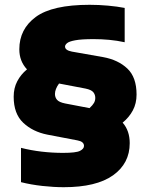

<svg xmlns="http://www.w3.org/2000/svg" viewBox="-20 -769 626 800"><path d="M245.5 11Q204.5 11 156.8 5.8Q109 0.5 67.5 -10V-153Q108.5 -142.5 153.5 -137.2Q198.5 -132 242.5 -132Q297 -132 313.5 -140.5Q330 -149 330 -161Q330 -179 303 -184L177.5 -208Q116.5 -220 76.8 -257.5Q37 -295 37 -366Q37 -402 51.8 -430.2Q66.5 -458.5 92.5 -480Q60.5 -514 60.5 -563.5Q60.5 -648 129.2 -698.5Q198 -749 353.5 -749Q391.5 -749 430 -745.5Q468.5 -742 499.5 -736V-593Q467.5 -600 435 -603Q402.5 -606 370 -606Q319.5 -606 293.8 -601.2Q268 -596.5 259.5 -589.2Q251 -582 251 -575Q251 -559.5 279.5 -554L410 -531Q472.5 -519.5 510.8 -483.2Q549 -447 549 -375Q549 -338 533.5 -309Q518 -280 491 -258Q520.5 -224.5 520.5 -172.5Q520.5 -88 451 -38.5Q381.5 11 245.5 11ZM251 -338 353 -318.5Q366.5 -331 371.8 -340.5Q377 -350 377 -361Q377 -374.5 368.8 -384.8Q360.5 -395 336 -400L226 -421Q209 -397.5 209 -377.5Q209 -363 217.8 -353Q226.5 -343 251 -338Z"/></svg>

Font: Encode Sans Black
Style: Regular
Weight: 900
Designer: Multiple Designers
Foundry: Impallari Type
Version: Version 3.002; ttfautohint (v1.8.3) -l 8 -r 50 -G 200 -x 14 